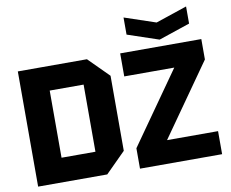

<svg xmlns="http://www.w3.org/2000/svg" viewBox="-93 -1028 1384 1149"><g transform="rotate(-10 599.0 -454.0)"><path d="M216 -146H422V-554H216ZM48 0V-700H468L590 -578V-122L468 0ZM667 0V-124L974 -560H670V-700H1163V-576L856 -140H1166V0ZM1107 -908V-804L917 -740L727 -804V-908L917 -844Z"/></g></svg>

Font: Tektur
Style: Bold
Weight: 700
Designer: Adam Jagosz
Foundry: Adam Jagosz
Version: Version 1.005;gftools[0.9.30]